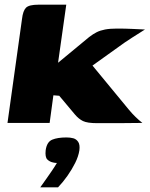

<svg xmlns="http://www.w3.org/2000/svg" viewBox="-20 -525 639 820"><path d="M12 0 74 -444Q78 -479 91 -492Q104 -505 144 -505H263L228 -257L361 -367Q378 -380 393 -387.5Q408 -395 428.5 -399Q449 -403 480 -403Q516 -403 545.5 -401.5Q575 -400 599 -399Q593 -395 577 -385Q561 -375 543 -363.5Q525 -352 512 -343L375 -245L530 -57Q544 -40 559 -25.5Q574 -11 588 0Q536 1 485.5 1Q435 1 395 1Q353 1 334.5 -8Q316 -17 300 -36L233 -116L208 -118L192 0ZM152 275Q168 253 179 237Q190 221 200.5 206Q211 191 223 171Q220 171 215 170.5Q210 170 207 169Q192 166 182 156Q172 146 175 117Q180 81 203 71.5Q226 62 264 62Q280 62 293 65.5Q306 69 314 81Q322 93 319 117Q315 143 301 171Q287 199 268 226Q249 253 228 275Z"/></svg>

Font: Genos Thin ExtraBold
Style: Italic
Weight: 800
Italic angle: -8°
Version: Version 1.010